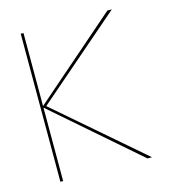

<svg xmlns="http://www.w3.org/2000/svg" viewBox="-93 -668 655 743"><g transform="rotate(-15 234.0 -296.5)"><path d="M58 0H69V-593H58ZM65 -297 78 -294.5 423 -593H405ZM407 0H425L78 -299.5L65 -297.5Z"/></g></svg>

Font: Anybody Thin Thin
Style: Regular
Weight: 250
Version: Version 1.113;gftools[0.9.25]